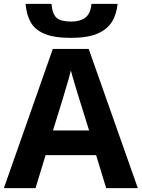

<svg xmlns="http://www.w3.org/2000/svg" viewBox="-20 -969 730 989"><path d="M585.9 -949.2Q580.6 -897 557.1 -857.4Q533.2 -817.9 482.4 -795.9Q431.2 -773.9 345.2 -773.9Q257.8 -773.9 208 -795.4Q158.7 -816.4 137.2 -856Q116.2 -894 111.8 -949.2H245.1Q250 -894.5 272.9 -876Q295.4 -857.9 348.1 -857.9Q391.6 -857.9 418.5 -877.4Q446.3 -897.5 451.2 -949.2ZM526.9 0 475.1 -169.9H214.8L163.1 0H0L252 -716.8H437L689.9 0ZM387.2 -462.9Q375 -502.9 374 -505.9Q371.6 -514.2 366.2 -531.7Q360.8 -549.3 358.4 -559.1Q353 -574.7 345.2 -606Q338.9 -582 332 -556.6Q319.3 -513.7 315.4 -500.5Q309.1 -477.1 304.2 -462.9L252.9 -296.9H439Z"/></svg>

Font: Droid Sans Thai
Style: Bold
Weight: 700
Designer: Steve Matteson
Foundry: Ascender Corporation
Version: Version 1.00